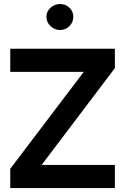

<svg xmlns="http://www.w3.org/2000/svg" viewBox="-20 -957 636 977"><path d="M32.2 -591.3V-709H564.5V-610.4L191.9 -117.7H564.5V0H32.2V-98.1L406.2 -591.3ZM216.3 -871.6Q216.3 -898.9 237.1 -917.7Q257.8 -936.5 285.6 -936.5Q313.5 -936.5 333.3 -917.7Q353 -898.9 353 -871.6Q353 -843.8 333.3 -824Q313.5 -804.2 285.6 -804.2Q257.8 -804.2 237.1 -824Q216.3 -843.8 216.3 -871.6Z"/></svg>

Font: Estedad-FD Bold
Style: Regular
Weight: 700
Designer: Amin Abedi
Version: Version 7.3